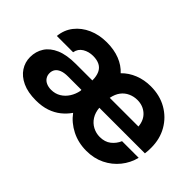

<svg xmlns="http://www.w3.org/2000/svg" viewBox="-74 -795 1093 1093"><g transform="rotate(45 473.0 -248.0)"><path d="M247 12Q183 12 139 -8.5Q95 -29 72.5 -63.5Q50 -98 50 -139Q50 -185 73 -220.5Q96 -256 142.5 -276Q189 -296 262 -296H395Q395 -330 384.5 -353Q374 -376 352.5 -387Q331 -398 300 -398Q265 -398 237.5 -381.5Q210 -365 204 -332H73Q78 -385 109 -424.5Q140 -464 189.5 -486Q239 -508 300 -508Q359 -508 404.5 -490Q450 -472 480 -439Q512 -472 557 -490Q602 -508 654 -508Q727 -508 783 -476Q839 -444 871 -388.5Q903 -333 903 -262Q903 -252 902.5 -239.5Q902 -227 900 -214H533Q536 -178 552.5 -152Q569 -126 595.5 -112Q622 -98 652 -98Q693 -98 719.5 -119Q746 -140 759 -171H893Q880 -119 846.5 -77.5Q813 -36 764 -12Q715 12 654 12Q589 12 535.5 -15Q482 -42 448 -88Q428 -59 400 -36.5Q372 -14 334.5 -1Q297 12 247 12ZM266 -92Q299 -92 324.5 -107.5Q350 -123 366.5 -149Q383 -175 389 -206V-214H280Q250 -214 230.5 -206Q211 -198 202 -184.5Q193 -171 193 -153Q193 -135 202 -121Q211 -107 228 -99.5Q245 -92 266 -92ZM535 -296H766Q762 -344 731 -371.5Q700 -399 655 -399Q627 -399 601.5 -387.5Q576 -376 559 -353.5Q542 -331 535 -296Z"/></g></svg>

Font: DM Sans 24pt
Style: Bold
Weight: 700
Designer: Colophon Foundry, Jonny Pinhorn
Foundry: Colophon Foundry
Version: Version 4.004;gftools[0.9.30]